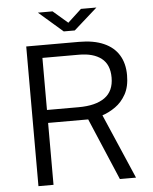

<svg xmlns="http://www.w3.org/2000/svg" viewBox="-59 -941 790 990"><g transform="rotate(-5 335.5 -446.0)"><path d="M604.5 0H521L385 -320.5H177.5V0H99.5V-723H372.5Q448.5 -723 500.2 -700.2Q552 -677.5 578.2 -634.5Q604.5 -591.5 604.5 -530.5Q604.5 -471.5 582.8 -432.2Q561 -393 528 -369.8Q495 -346.5 460 -335ZM341.5 -387.5Q429.5 -387.5 476.8 -421.2Q524 -455 524 -525Q524 -592.5 482.5 -624.8Q441 -657 366.5 -657H177.5V-387.5ZM299 -783.5 174.5 -891.5H250.5L326.5 -826L397.5 -891.5H477.5L356 -783.5Z"/></g></svg>

Font: Public Sans Thin Light
Style: Regular
Weight: 300
Version: Version 1.007